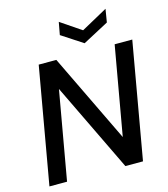

<svg xmlns="http://www.w3.org/2000/svg" viewBox="-130 -1014 975 1116"><g transform="rotate(-15 357.0 -456.5)"><path d="M28 0 151 -700H257L514 -167L608 -700H714L591 0H485L228 -533L134 0ZM441 -751 314 -834 328 -910 452 -826 610 -913 597 -834Z"/></g></svg>

Font: DeepMind Sans Medium
Style: Italic
Weight: 500
Italic angle: -10°
Designer: Jonny Pinhorn / Modifications: Colophon Foundry
Foundry: Colophon Foundry
Version: Version 1.002; ttfautohint (v1.8.2)